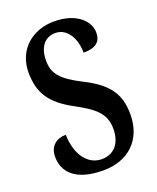

<svg xmlns="http://www.w3.org/2000/svg" viewBox="-137 -806 735 898"><g transform="rotate(-20 230.0 -357.0)"><path d="M222 10C345 10 429 -66 429 -194C429 -298 384 -356 276 -411C171 -464 144 -501 144 -564C144 -631 176 -671 228 -671C290 -671 322 -606 322 -539C383 -539 410 -563 410 -607C410 -664 354 -724 241 -724C132 -724 48 -652 48 -540C48 -436 90 -375 195 -319C283 -271 331 -236 331 -158C331 -88 296 -42 232 -42C167 -42 115 -101 112 -207C67 -207 30 -181 30 -127C30 -54 79 10 222 10Z"/></g></svg>

Font: Noto Serif Hebrew ExtraCondensed SemiBold
Style: Regular
Weight: 600
Width: 2
Designer: Monotype Design Team
Foundry: Monotype Imaging Inc.
Version: Version 2.004